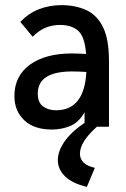

<svg xmlns="http://www.w3.org/2000/svg" viewBox="-20 -493 490 747"><path d="M182 11Q112 11 74 -25.5Q36 -62 36 -119Q36 -197 96 -241Q156 -285 260 -285Q271 -285 285.5 -284.5Q300 -284 315 -283Q310 -350 284.5 -373Q259 -396 213 -396Q184 -396 158 -385.5Q132 -375 107 -350L59 -408Q92 -442 132.5 -457.5Q173 -473 219 -473Q273 -473 315 -454Q357 -435 380.5 -388Q404 -341 404 -256V0H309V-56Q286 -16 252.5 -2.5Q219 11 182 11ZM127 -129Q127 -94 147.5 -79Q168 -64 198 -64Q308 -64 316 -213Q302 -214 287.5 -214.5Q273 -215 261 -215Q127 -215 127 -129ZM349 160 318 234Q262 221 233.5 193.5Q205 166 205 130Q205 92 235.5 51.5Q266 11 324 -24L357 0Q291 59 291 105Q291 147 349 160Z"/></svg>

Font: Inconsolata SemiCondensed SemiBold
Style: Regular
Weight: 600
Width: 4
Monospace: yes
Designer: Raph Levien, Cyreal, Brenton Simpson
Foundry: Raph Levien, Cyreal, Google
Version: Version 3.001; ttfautohint (v1.8.2.53-6de2)